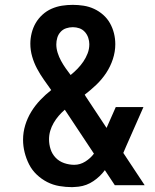

<svg xmlns="http://www.w3.org/2000/svg" viewBox="-20 -763 640 791"><path d="M277 8Q251 8 224.5 3.5Q198 -1 174.5 -13Q151 -25 131.5 -43.5Q112 -62 100 -85.5Q88 -109 81.5 -135Q75 -161 75 -187Q75 -218 84 -247.5Q93 -277 109 -303Q125 -329 146 -351Q167 -373 191 -392Q176 -413 160.5 -435Q145 -457 132.5 -480.5Q120 -504 112.5 -530Q105 -556 105 -583Q105 -605 110.5 -627Q116 -649 127 -668Q138 -687 155 -702.5Q172 -718 192.5 -727Q213 -736 235 -739.5Q257 -743 280 -743Q302 -743 324.5 -739.5Q347 -736 367.5 -726.5Q388 -717 405 -702Q422 -687 433 -667.5Q444 -648 449.5 -626Q455 -604 455 -581Q455 -550 445 -519.5Q435 -489 417.5 -462.5Q400 -436 377 -414Q354 -392 329 -373Q330 -371 331 -369.5Q332 -368 333 -366L419 -236L457 -322H571L500 -161Q497 -154 494 -147Q491 -140 488 -133L576 0H453L412 -62Q393 -36 365 -17Q337 2 304 6L292 7ZM271 -454Q286 -466 299.5 -480Q313 -494 323.5 -509.5Q334 -525 341 -543Q348 -561 348 -581Q348 -594 343.5 -607.5Q339 -621 329.5 -631.5Q320 -642 307 -646.5Q294 -651 280 -651Q266 -651 252.5 -646.5Q239 -642 229.5 -631.5Q220 -621 216 -607.5Q212 -594 212 -580Q212 -563 217.5 -545.5Q223 -528 231.5 -512.5Q240 -497 250 -482.5Q260 -468 271 -454ZM286 -84Q310 -84 331.5 -97.5Q353 -111 367 -130L247 -311Q233 -299 221.5 -285.5Q210 -272 201 -256.5Q192 -241 187 -224Q182 -207 182 -189Q182 -168 188.5 -148Q195 -128 209.5 -113Q224 -98 244.5 -91Q265 -84 286 -84Z"/></svg>

Font: Zed Mono Semibold Extended
Style: Regular
Weight: 600
Width: 7
Monospace: yes
Designer: Belleve Invis
Foundry: Belleve Invis
Version: Version 1.0.0; ttfautohint (v1.8.4)